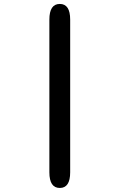

<svg xmlns="http://www.w3.org/2000/svg" viewBox="-20 -782 659 974"><path d="M230.5 -682.5Q230.5 -762 283.5 -762Q336 -762 336 -682.5V92Q336 171.5 283.5 171.5Q230.5 171.5 230.5 92Z"/></svg>

Font: Sono ExtraLight Monospace SemiBold
Style: Regular
Weight: 600
Version: Version 2.112